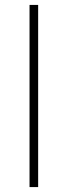

<svg xmlns="http://www.w3.org/2000/svg" viewBox="-20 -760 275 780"><path d="M100 -740H135V0H100Z"/></svg>

Font: Plexus Sans ExtraLight
Style: Regular
Weight: 250
Version: Version 2.001;PS 002.001;hotconv 1.0.70;makeotf.lib2.5.58329